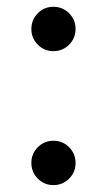

<svg xmlns="http://www.w3.org/2000/svg" viewBox="-20 -535 313 562"><path d="M136.2 6.8Q109.4 6.8 90.6 -12.2Q71.8 -31.2 71.8 -58.1Q71.8 -85 90.6 -104Q109.4 -123 136.2 -123Q163.6 -123 182.4 -104Q201.2 -85 201.2 -58.1Q201.2 -31.2 182.4 -12.2Q163.6 6.8 136.2 6.8ZM136.2 -385.3Q109.4 -385.3 90.6 -404.3Q71.8 -423.3 71.8 -450.2Q71.8 -477.1 90.6 -496.1Q109.4 -515.1 136.2 -515.1Q163.6 -515.1 182.4 -496.1Q201.2 -477.1 201.2 -450.2Q201.2 -423.3 182.4 -404.3Q163.6 -385.3 136.2 -385.3Z"/></svg>

Font: Inter 18pt
Style: Regular
Weight: 400
Designer: Rasmus Andersson
Foundry: rsms
Version: Version 4.001;git-66647c0bb